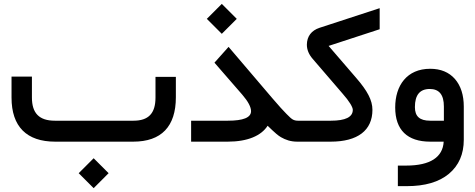

<svg xmlns="http://www.w3.org/2000/svg" viewBox="-20 -726 2436 984"><path d="M261.2 -107.4C181.2 -107.4 143.6 -145.5 143.6 -226.1V-333.5H39.1V-225.6C39.1 -77.1 116.7 0 262.7 0H662.6C807.1 0 881.3 -77.6 881.3 -227.5V-332H776.9V-226.1C776.9 -144.5 740.7 -107.4 664.1 -107.4ZM460 238.3 536.6 161.6 460 85 383.3 161.6Z M1510.7 0C1519 0 1522.9 -17.1 1522.9 -51.8V-57.1C1522.9 -90.8 1519 -107.4 1510.7 -107.4H1506.3C1496.6 -107.4 1488.3 -109.4 1481 -113.3C1473.6 -117.2 1462.9 -127 1447.8 -142.6C1432.6 -157.7 1408.7 -184.1 1376.5 -221.7L1151.4 -485.8L1079.1 -404.8L1221.7 -240.7C1251.5 -206.1 1266.6 -177.7 1266.6 -156.2C1266.6 -123.5 1227.1 -107.4 1147.5 -107.4H959.5V0H1147C1249 0 1318.8 -30.3 1351.6 -81.5C1360.8 -72.3 1368.7 -64.5 1375 -59.1C1386.7 -47.9 1405.8 -30.8 1419.9 -22.9C1443.4 -9.3 1469.7 0 1502.9 0ZM1116.7 -552.7 1193.4 -629.4 1116.7 -706.1 1040 -629.4Z M1505.9 -107.4C1497.6 -107.4 1493.7 -90.8 1493.7 -57.1V-51.8C1493.7 -17.1 1497.6 0 1505.9 0H1674.8C1813 0 1888.7 -57.6 1888.7 -163.1C1888.7 -212.4 1862.8 -260.7 1804.7 -327.6L1664.1 -490.7L1925.8 -576.2V-684.1L1617.7 -583.5C1576.2 -569.8 1553.2 -540 1552.7 -497.1C1552.7 -471.7 1562.5 -447.3 1582.5 -424.3L1735.8 -246.1C1770.5 -207 1788.1 -176.8 1788.1 -163.1C1788.1 -126 1750.5 -107.4 1675.8 -107.4Z M2356.9 -179.7C2356.9 -238.8 2341.8 -286.1 2311.5 -321.3C2280.8 -356 2238.8 -373.5 2184.6 -373.5C2065.4 -373.5 2005.4 -287.6 2005.4 -175.3C2005.4 -60.1 2067.4 0 2185.1 0H2253.9C2249.5 79.6 2185.1 122.6 2062 122.6H2019V228H2064.9C2158.2 228 2230 207 2280.8 164.6C2331.5 122.1 2356.9 64 2356.9 -9.8ZM2106.4 -177.2C2106.4 -239.3 2131.8 -270 2182.6 -270C2231 -270 2254.9 -240.2 2254.9 -180.2V-107.4H2184.6C2130.4 -107.4 2106.4 -129.9 2106.4 -177.2Z"/></svg>

Font: Shabnam Medium
Style: Regular
Weight: 500
Foundry: DejaVu fonts team - Redesigned by Saber Rastikerdar - Based on Vazir font
Version: Version 5.0.1